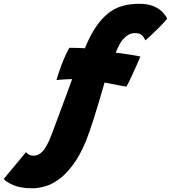

<svg xmlns="http://www.w3.org/2000/svg" viewBox="-265 -737 900 1010"><path d="M467 -717Q513.5 -717 544 -703.8Q574.5 -690.5 591.5 -672Q608.5 -653.5 614.5 -638.5Q597.5 -618.5 574.8 -595.2Q552 -572 531.2 -552.8Q510.5 -533.5 499.5 -524.5Q490.5 -545 479.2 -554Q468 -563 444 -563Q419.5 -563 398.8 -546Q378 -529 365.5 -506.5Q362 -500 354 -483.8Q346 -467.5 343.5 -460Q352.5 -459 371.2 -456.5Q390 -454 411.2 -450.8Q432.5 -447.5 450 -444.5Q467.5 -441.5 473.5 -439.5Q464.5 -418 451.8 -389.5Q439 -361 425.8 -332.2Q412.5 -303.5 400 -281Q393.5 -282 370 -286.5Q346.5 -291 321.5 -295.8Q296.5 -300.5 285 -303Q281.5 -290 273.2 -261.8Q265 -233.5 254 -196.8Q243 -160 231 -121.8Q219 -83.5 207.5 -50.2Q196 -17 187.5 4Q155.5 81 119 130Q82.5 179 45.2 206Q8 233 -27.8 243.2Q-63.5 253.5 -94 253.5Q-157.5 253.5 -196.2 236.2Q-235 219 -245 204L-128.5 63.5Q-120 72.5 -111 77.2Q-102 82 -86 82Q-62.5 82 -40.2 58.5Q-18 35 5 -25.5Q11.5 -43 24.5 -77.5Q37.5 -112 53.5 -155.2Q69.5 -198.5 85.8 -242.2Q102 -286 114.5 -321Q104 -321 87 -320Q70 -319 54.5 -318Q39 -317 32 -316Q40.5 -347 58.5 -395Q76.5 -443 99.5 -485.5Q123 -485.5 148.2 -484.8Q173.5 -484 181.5 -483Q189 -501.5 197.2 -519.5Q205.5 -537.5 215 -555Q262 -640 319.8 -678.5Q377.5 -717 467 -717Z"/></svg>

Font: Grandstander Black
Style: Italic
Weight: 900
Italic angle: -15°
Designer: Tyler Finck
Foundry: Etcetera Type Co
Version: Version 1.200; ttfautohint (v1.8.3)